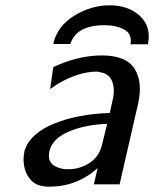

<svg xmlns="http://www.w3.org/2000/svg" viewBox="-20 -694 581 724"><path d="M183 -528Q183 -529 181 -531Q198 -597 261 -635.5Q324 -674 394 -674Q463 -674 507 -634.5Q551 -595 538 -527H472Q479 -566 448.5 -582.5Q418 -599 374 -599Q268 -599 245 -528ZM72 -122Q72 -124 73 -127.5Q74 -131 75 -133Q98 -193 185.5 -228.5Q273 -264 394 -268L403 -309Q413 -346 407 -373Q399 -414 361 -421Q359 -421 353.5 -422.5Q348 -424 346 -424Q276 -424 197 -377L169 -358L181 -441Q275 -485 364 -485Q455 -485 487 -435.5Q519 -386 501 -304L431 1H334L348 -60Q270 10 165 10Q119 10 96.5 -15Q74 -40 70 -76Q67 -98 72 -122ZM166 -123Q166 -122 165.5 -119.5Q165 -117 165 -116Q158 -65 225 -56H239Q281 -56 317.5 -79.5Q354 -103 365 -149L384 -227Q300 -224 238.5 -197.5Q177 -171 166 -123Z"/></svg>

Font: Coval
Style: Italic
Weight: 400
Foundry: Context Ltd
Version: Version 001.000